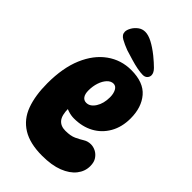

<svg xmlns="http://www.w3.org/2000/svg" viewBox="-243 -876 962 962"><g transform="rotate(45 238.0 -394.5)"><path d="M258 8Q171 8 118 -25Q65 -58 42.5 -120Q20 -182 20 -268Q20 -377 52.5 -453.5Q85 -530 142 -571Q199 -612 271 -612Q358 -612 399 -564Q440 -516 440 -438Q440 -377 414 -331.5Q388 -286 343 -261.5Q298 -237 239 -237Q219 -237 198.5 -243.5Q178 -250 163 -261L187 -302Q184 -278 184 -254Q184 -205 201.5 -184Q219 -163 252 -163Q289 -163 311.5 -173.5Q334 -184 351.5 -195Q369 -206 391 -206Q408 -206 425 -197.5Q442 -189 454 -171.5Q466 -154 466 -126Q466 -89 442 -58.5Q418 -28 372 -10Q326 8 258 8ZM227 -336Q254 -336 273 -366Q292 -396 292 -440Q292 -466 282.5 -483.5Q273 -501 256 -501Q238 -501 223 -485Q208 -469 199.5 -443.5Q191 -418 191 -388Q191 -363 200.5 -349.5Q210 -336 227 -336ZM361 -665Q361 -653 352.5 -644Q344 -635 328 -635Q312 -635 288.5 -639.5Q265 -644 238.5 -652Q212 -660 186 -668Q157 -679 134.5 -691.5Q112 -704 112 -725Q112 -738 121.5 -755Q131 -772 147.5 -784.5Q164 -797 185 -797Q207 -797 235 -782.5Q263 -768 297 -741Q325 -718 343 -700Q361 -682 361 -665Z"/></g></svg>

Font: DynaPuff Condensed SemiBold
Style: Regular
Weight: 600
Width: 3
Designer: Toshi Omagari, Jennifer Daniel
Foundry: Google Fonts
Version: Version 2.000